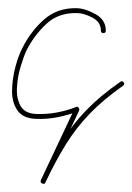

<svg xmlns="http://www.w3.org/2000/svg" viewBox="-20 -282 324 470"><path d="M233 -201Q227 -201 227 -207Q227 -228 206 -239Q185 -250 168 -250Q123 -251 93.5 -223.5Q64 -196 45 -159Q38 -144 30.5 -119Q23 -94 21.5 -67.5Q20 -41 30.5 -22.5Q41 -4 69 -3Q94 -2 118.5 -6.5Q143 -11 166 -20Q169 -22 172 -19Q175 -15 174 -12Q153 32 132.5 76Q112 120 91 165Q89 170 83 167Q78 165 80 159Q105 106 131.5 64Q158 22 192 -13Q226 -48 275 -82Q279 -85 283 -80Q286 -76 281 -72Q234 -39 200.5 -4.5Q167 30 141.5 71Q116 112 91 165Q89 170 83 167Q78 165 80 159Q101 115 121.5 71Q142 27 163 -17Q164 -21 169 -15Q174 -10 170 -9Q146 0 120.5 5Q95 10 69 9Q36 8 22.5 -12Q9 -32 9.5 -60.5Q10 -89 17.5 -117.5Q25 -146 35 -165Q55 -205 87.5 -234Q120 -263 168 -262Q190 -261 214.5 -247Q239 -233 239 -207Q239 -201 233 -201Z"/></svg>

Font: FRB American Cursive Guidelines Thin
Style: Italic
Weight: 100
Italic angle: -25°
Version: Version 2.0;Modular Font Editor K font №1